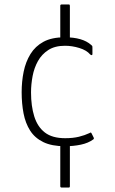

<svg xmlns="http://www.w3.org/2000/svg" viewBox="-20 -728 517 860"><path d="M271 -73Q212 -73 174 -91.5Q136 -110 115 -143Q94 -176 85.5 -220Q77 -264 77 -315Q77 -363 86 -407Q95 -451 116.5 -486Q138 -521 175 -541Q212 -561 270 -561Q310 -561 339.5 -552.5Q369 -544 388 -527Q393 -523 393.5 -521Q394 -519 394 -514V-487Q394 -481 391 -481Q388 -481 384 -484Q368 -503 335.5 -513Q303 -523 271 -523Q226 -523 196.5 -504Q167 -485 150 -454.5Q133 -424 126 -387Q119 -350 119 -314Q119 -253 133.5 -206.5Q148 -160 181 -134.5Q214 -109 272 -109Q307 -109 333.5 -115.5Q360 -122 381 -132Q387 -137 390 -131L400 -111Q401 -108 400 -106Q399 -104 397 -103Q375 -87 342 -80Q309 -73 271 -73ZM293 -93V107Q293 109 292 110.5Q291 112 288 112H256Q253 112 251.5 110.5Q250 109 250 106V-93ZM250 -536V-703Q250 -705 251.5 -706.5Q253 -708 256 -708H288Q291 -708 292 -706.5Q293 -705 293 -702V-536Z"/></svg>

Font: Glory Thin ExtraLight
Style: Regular
Weight: 250
Version: Version 1.011